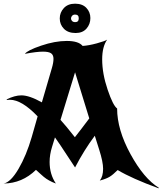

<svg xmlns="http://www.w3.org/2000/svg" viewBox="-37 -965 881 1041"><path d="M824 53 823 56Q678 3 601 -43Q575 -17 556.5 -6Q538 5 504 14Q522 -8 522 -50Q522 -87 501 -153L477 -229Q418 -150 370 -57Q360 -71 323.5 -127.5Q287 -184 261 -220L245 -168Q232 -126 232 -87Q232 -20 266 30Q255 26 246 22Q237 18 228.5 13Q220 8 214.5 4.5Q209 1 200.5 -6Q192 -13 188.5 -16.5Q185 -20 174 -29.5Q163 -39 158 -44Q83 29 -17 30Q21 23 63.5 -49.5Q106 -122 135 -222L167 -334Q81 -424 17 -424Q12 -424 0 -423L-1 -426Q43 -448 79 -448Q122 -448 190 -410L244 -595Q253 -625 253 -646Q253 -667 240 -676Q227 -685 196 -685Q161 -685 98 -673Q111 -692 186 -717.5Q261 -743 325 -743Q389 -743 411 -716Q444 -718 488 -730Q532 -742 544 -750Q517 -712 517 -643Q517 -566 546.5 -479Q576 -392 598 -377Q598 -262 670.5 -129.5Q743 3 824 53ZM369 -221Q378 -232 405.5 -268Q433 -304 447 -323L370 -573L291 -315Q318 -286 369 -221ZM370 -945Q410 -945 431.5 -922Q453 -899 453 -867Q453 -834 432 -810Q411 -786 373 -786Q332 -786 309.5 -809Q287 -832 287 -865Q287 -897 309 -921Q331 -945 370 -945ZM370 -886Q360 -886 354 -879.5Q348 -873 348 -865Q348 -857 354 -851Q360 -845 371 -845Q390 -845 390 -866Q390 -886 370 -886Z"/></svg>

Font: NewRocker
Style: Regular
Weight: 400
Designer: Pablo Impallari, Brenda Gallo, Rodrigo Fuenzalida
Foundry: Pablo Impallari, Brenda Gallo, Rodrigo Fuenzalida
Version: Version 1.000